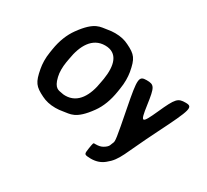

<svg xmlns="http://www.w3.org/2000/svg" viewBox="-178 -996 1595 1483"><g transform="rotate(30 619.5 -254.0)"><path d="M699 -339 704 -371C713 -426 712 -475 705 -518C685 -626 666 -652 579 -694C546 -711 506 -721 457 -721C435 -721 413 -719 392 -715C335 -704 281 -718 179 -576C140 -522 112 -453 99 -371L94 -339C85 -284 87 -235 95 -192C115 -85 135 -59 221 -17C255 0 295 10 344 10C366 10 388 8 409 4C466 -7 520 7 621 -134C660 -188 686 -257 699 -339ZM363 -110C351 -110 340 -111 329 -114C301 -120 264 -116 243 -207C234 -244 234 -289 242 -339L248 -372C268 -498 324 -600 438 -600C553 -600 577 -498 557 -372L551 -339C532 -214 477 -110 363 -110ZM725 151C718 199 718 207 744 211C754 212 765 213 777 213C827 213 865 198 895 173C979 106 981 51 1120 -225C1258 -500 1265 -528 1197 -528C1128 -528 1113 -513 1046 -364C979 -215 969 -215 948 -364C927 -513 918 -528 849 -528C780 -528 778 -504 825 -264C872 -23 876 3 866 21C856 39 862 58 817 84C800 94 780 98 754 98H744C734 97 733 102 725 151Z"/></g></svg>

Font: Asimov Print
Style: AIt
Weight: 500
Designer: Google
Version: Version 2.000980: 2014